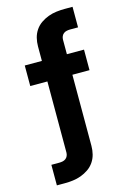

<svg xmlns="http://www.w3.org/2000/svg" viewBox="-140 -802 730 1083"><g transform="rotate(-15 225.0 -260.0)"><path d="M52 215V95H98Q108 95 118 93Q128 91 136 85Q144 79 148 69.5Q152 60 152 50V-365H52V-485H152V-570Q152 -595 158 -619Q164 -643 178 -663.5Q192 -684 212.5 -698Q233 -712 256 -720.5Q279 -729 303.5 -732Q328 -735 352 -735H398V-615H352Q342 -615 332 -613Q322 -611 314 -605Q306 -599 302 -589.5Q298 -580 298 -570V-485H398V-365H298V50Q298 75 292 99Q286 123 272 143.5Q258 164 237.5 178Q217 192 194 200.5Q171 209 146.5 212Q122 215 98 215Z"/></g></svg>

Font: Iosevka Etoile Heavy
Style: Regular
Weight: 900
Designer: Belleve Invis
Foundry: Belleve Invis
Version: Version 22.1.2; ttfautohint (v1.8.4)